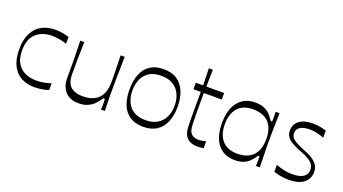

<svg xmlns="http://www.w3.org/2000/svg" viewBox="-53 -1113 2874 1608"><g transform="rotate(20 1384.0 -309.5)"><path d="M277 15Q211 15 159.5 -12.5Q108 -40 79.5 -97.5Q51 -155 51 -241Q51 -329 80 -385.5Q109 -442 161 -470Q213 -498 282 -498Q319 -498 347.5 -492.5Q376 -487 404 -478V-417Q387 -424 365.5 -429Q344 -434 320 -437.5Q296 -441 270 -441Q220 -441 176 -421.5Q132 -402 104.5 -359Q77 -316 77 -241Q77 -168 104.5 -124.5Q132 -81 176 -62Q220 -43 270 -43Q299 -43 322 -46Q345 -49 365.5 -54.5Q386 -60 404 -65V-5Q376 4 343.5 9.5Q311 15 277 15Z M669 15Q619 15 583.5 -5.5Q548 -26 529.5 -64Q511 -102 511 -150Q511 -195 511 -227Q511 -259 511 -285Q511 -311 510.5 -338Q510 -365 509 -399Q508 -433 507 -483H543Q542 -434 541 -401Q540 -368 539.5 -343.5Q539 -319 539 -298Q539 -277 539 -253.5Q539 -230 539 -196Q539 -153 550.5 -124Q562 -95 582.5 -80Q603 -65 628.5 -58.5Q654 -52 683 -52Q732 -52 768 -65.5Q804 -79 827 -104Q850 -129 860.5 -165Q871 -201 871 -244Q871 -268 871 -285.5Q871 -303 870.5 -325.5Q870 -348 869 -385Q868 -422 867 -483H903Q902 -411 901 -363.5Q900 -316 899.5 -285.5Q899 -255 899 -235Q899 -215 899 -199.5Q899 -184 899 -166Q899 -142 899 -124Q899 -106 899.5 -89Q900 -72 900.5 -51Q901 -30 902 0H867Q869 -17 869 -30Q869 -43 869 -53Q869 -80 868 -88.5Q867 -97 861 -97Q856 -97 852 -92.5Q848 -88 836 -71Q826 -56 805.5 -35.5Q785 -15 752 0Q719 15 669 15Z M1246 15Q1174 15 1126.5 -17Q1079 -49 1056.5 -107Q1034 -165 1034 -241Q1034 -318 1056.5 -376Q1079 -434 1126.5 -466Q1174 -498 1246 -498Q1320 -498 1367.5 -466Q1415 -434 1439 -376Q1463 -318 1463 -241Q1463 -165 1439.5 -107Q1416 -49 1368 -17Q1320 15 1246 15ZM1246 -44Q1310 -44 1352 -69.5Q1394 -95 1415 -140Q1436 -185 1436 -241Q1436 -298 1415 -343Q1394 -388 1352 -413.5Q1310 -439 1246 -439Q1183 -439 1141.5 -413.5Q1100 -388 1080 -343Q1060 -298 1060 -241Q1060 -185 1080 -140Q1100 -95 1141.5 -69.5Q1183 -44 1246 -44Z M1732 15Q1692 15 1664.5 1.5Q1637 -12 1620 -41Q1613 -55 1609 -71.5Q1605 -88 1603.5 -115.5Q1602 -143 1602 -191Q1602 -224 1602 -262.5Q1602 -301 1602 -335.5Q1602 -370 1602 -394.5Q1602 -419 1602 -425H1537V-483H1602L1598 -634H1634L1631 -483H1789V-425H1629Q1629 -401 1629 -380Q1629 -359 1629 -340Q1629 -265 1629.5 -217.5Q1630 -170 1631.5 -143Q1633 -116 1637 -101Q1645 -68 1668 -54.5Q1691 -41 1721 -41Q1739 -41 1756 -44.5Q1773 -48 1786 -52V9Q1778 11 1763.5 13Q1749 15 1732 15Z M2062 15Q1966 15 1912 -52Q1858 -119 1858 -241Q1858 -362 1912 -430Q1966 -498 2062 -498Q2108 -498 2139 -485.5Q2170 -473 2189 -455Q2208 -437 2218 -421Q2229 -405 2233.5 -400Q2238 -395 2243 -395Q2248 -395 2249 -402.5Q2250 -410 2250 -431Q2250 -440 2249.5 -454Q2249 -468 2248 -483H2283Q2282 -425 2281 -388.5Q2280 -352 2279.5 -328Q2279 -304 2279 -284.5Q2279 -265 2279 -241Q2279 -216 2279 -197Q2279 -178 2279.5 -154.5Q2280 -131 2281 -94.5Q2282 -58 2283 0H2248Q2249 -15 2249.5 -29.5Q2250 -44 2250 -55Q2250 -74 2249 -81Q2248 -88 2243 -88Q2238 -88 2233.5 -83Q2229 -78 2218 -61Q2208 -46 2189 -28Q2170 -10 2139 2.5Q2108 15 2062 15ZM2065 -43Q2156 -43 2204.5 -93Q2253 -143 2253 -241Q2253 -339 2204.5 -388.5Q2156 -438 2065 -438Q1976 -438 1930 -386Q1884 -334 1884 -241Q1884 -148 1930 -95.5Q1976 -43 2065 -43Z M2410 -7V-69Q2439 -57 2477.5 -48Q2516 -39 2556 -39Q2620 -39 2654 -61Q2688 -83 2688 -125Q2688 -151 2675.5 -170.5Q2663 -190 2636 -207Q2609 -224 2564 -241Q2508 -262 2475.5 -281.5Q2443 -301 2428.5 -324Q2414 -347 2414 -378Q2414 -434 2457 -466Q2500 -498 2579 -498Q2598 -498 2618.5 -495.5Q2639 -493 2659.5 -488.5Q2680 -484 2697 -478V-415Q2669 -426 2636 -434Q2603 -442 2571 -442Q2514 -442 2484 -423Q2454 -404 2454 -367Q2454 -336 2480.5 -314.5Q2507 -293 2576 -265Q2627 -246 2659.5 -225Q2692 -204 2708 -178Q2724 -152 2724 -118Q2724 -60 2680 -22.5Q2636 15 2544 15Q2505 15 2470.5 8.5Q2436 2 2410 -7Z"/></g></svg>

Font: Ojuju ExtraLight
Style: Regular
Weight: 400
Version: Version 1.000